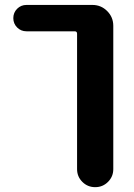

<svg xmlns="http://www.w3.org/2000/svg" viewBox="-20 -566 544 782"><path d="M356.4 -545.9Q391.6 -545.9 416.5 -521Q441.4 -496.1 441.4 -460.9V123Q441.4 153.3 419.9 174.8Q398.4 196.3 367.7 196.3Q336.9 196.3 315.4 174.8Q293.9 153.3 293.9 123V-428.7Q293.9 -438.5 284.2 -438.5H87.9Q65.4 -438.5 49.8 -454.1Q34.2 -469.7 34.2 -492.2Q34.2 -514.6 49.8 -530.3Q65.4 -545.9 87.9 -545.9Z"/></svg>

Font: Gen Jyuu GothicX Bold
Style: Bold
Weight: 700
Designer: Ryoko NISHIZUKA (kana &amp; ideographs); Paul D. Hunt (Latin, Greek &amp; Cyrillic); Wenlong ZHANG (bopomofo); Sandoll C
Version: Version 1.058.20140828